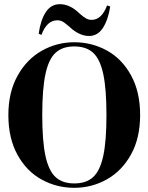

<svg xmlns="http://www.w3.org/2000/svg" viewBox="-20 -880 710 918"><path d="M20 -330Q20 -439 64 -518Q108 -597 180 -637.5Q252 -678 335 -678Q419 -678 491 -638.5Q563 -599 606.5 -520Q650 -441 650 -330Q650 -220 606.5 -141.5Q563 -63 491 -22.5Q419 18 335 18Q251 18 179 -21.5Q107 -61 63.5 -140Q20 -219 20 -330ZM489 -330Q489 -456 473.5 -527Q458 -598 425 -628Q392 -658 335 -658Q279 -658 246 -628Q213 -598 197.5 -526.5Q182 -455 182 -330Q182 -205 197.5 -134Q213 -63 246 -33Q279 -3 335 -3Q392 -3 425 -33Q458 -63 473.5 -133.5Q489 -204 489 -330ZM266 -860Q307 -860 345 -829Q352 -823 365.5 -811Q379 -799 391.5 -792Q404 -785 418 -785Q466 -785 492 -854L507 -849Q497 -785 472 -746.5Q447 -708 406 -708Q367 -708 328 -738Q301 -762 286.5 -772.5Q272 -783 254 -783Q204 -783 178 -713L165 -719Q174 -784 199 -822Q224 -860 266 -860Z"/></svg>

Font: DeepMind Serif Display
Style: Regular
Weight: 800
Designer: Frank Grießhammer / Modifications: Colophon Foundry
Foundry: Colophon Foundry
Version: Version 5.002